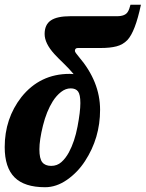

<svg xmlns="http://www.w3.org/2000/svg" viewBox="-33 -784 613 808"><path d="M294.9 -582Q282.2 -582 282.2 -569.8Q282.2 -564 298.8 -544.9Q388.2 -440.4 388.2 -321.8Q388.2 -203.1 324.7 -106Q293.9 -58.6 249 -27.3Q204.1 3.9 156.7 3.9Q69.8 3.9 28.3 -37.6Q-13.2 -79.1 -13.2 -165Q-13.2 -285.2 57.1 -375.5Q135.3 -473.1 259.8 -473.1Q265.1 -473.1 269 -472.7Q272.9 -472.2 276.9 -472.2Q256.8 -496.1 235.4 -516.6Q213.9 -537.1 195.8 -556.6Q154.8 -601.6 154.8 -640.9Q154.8 -680.2 180.9 -698Q207 -715.8 263.2 -715.8H459.5Q494.1 -715.8 504.9 -734.4Q511.2 -744.1 516.1 -764.2H560.1Q536.1 -650.4 502.9 -615.2Q483.9 -595.7 457 -588.9Q430.2 -582 391.1 -582ZM145 -101.1Q157.2 -85.9 182.4 -85.9Q207.5 -85.9 225.3 -101.8Q243.2 -117.7 256.8 -142.6Q281.2 -188 293.2 -251Q305.2 -314 305.2 -350.1Q305.2 -386.2 295.4 -399.2Q285.6 -412.1 264.4 -412.1Q243.2 -412.1 223.9 -397Q204.6 -381.8 189.5 -358.4Q162.6 -315.4 147.7 -255.1Q132.8 -194.8 132.8 -155.5Q132.8 -116.2 145 -101.1Z"/></svg>

Font: UVF Lobster12
Style: Regular
Weight: 400
Designer: Pablo Impallari
Foundry: Pablo Impallari. www.impallari.com
Version: Version 1.004